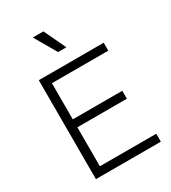

<svg xmlns="http://www.w3.org/2000/svg" viewBox="-212 -1000 990 1109"><g transform="rotate(-30 283.0 -445.5)"><path d="M94 0V-660H151V0ZM106 0V-53H527V0ZM106 -313V-366H481V-313ZM106 -607V-660H527V-607ZM272 -745 187 -891H258L327 -745Z"/></g></svg>

Font: Bricolage Grotesque 96pt ExtraBold ExtraLight
Style: Regular
Weight: 250
Version: Version 1.001;gftools[0.9.33.dev8+g029e19f]